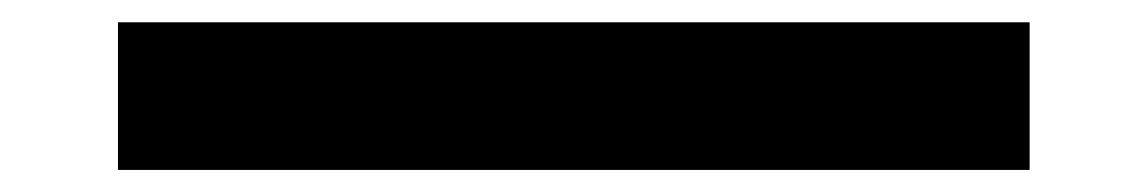

<svg xmlns="http://www.w3.org/2000/svg" viewBox="-20 -447 1040 174"><path d="M86.9 -293V-426.8H913.1V-293Z"/></svg>

Font: Mgen+ 1c bold
Style: Bold
Weight: 700
Designer: [Source Han Sans]
Ryoko NISHIZUKA  (kana & ideographs); Paul D. Hunt (Latin, Greek & Cyrillic); Wenlong ZHANG  (bopomofo
Version: Version 1.059.20150602